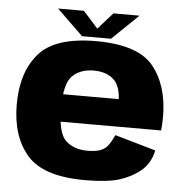

<svg xmlns="http://www.w3.org/2000/svg" viewBox="-52 -777 802 833"><g transform="rotate(5 349.0 -360.0)"><path d="M348 6V-122Q289.5 -122 253.8 -154.5Q218 -187 218 -296Q218 -404.5 253.2 -437.8Q288.5 -471 344.5 -471Q401 -471 432.8 -441.5Q464.5 -412 464.5 -340.5L470.5 -357H201V-237.5H658.5Q662 -263.5 662 -296Q662 -432.5 594.8 -515.8Q527.5 -599 344 -599Q166 -599 95.5 -517.5Q25 -436 25 -296Q25 -157.5 95.5 -75.8Q166 6 348 6ZM348 -122V6Q443.5 6 496.5 -10.2Q549.5 -26.5 589.2 -59Q629 -91.5 641 -149L463 -200Q451 -173.5 438 -155.5Q425 -137.5 403.8 -129.8Q382.5 -122 348 -122ZM281.5 -615H407.5L522 -725.5H408.5L344.5 -653.5L280 -725.5H167.5Z"/></g></svg>

Font: Anybody UltraCondensed Thin ExtraBold
Style: Regular
Weight: 800
Version: Version 1.111